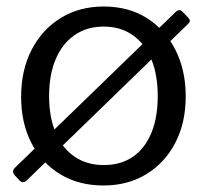

<svg xmlns="http://www.w3.org/2000/svg" viewBox="-20 -560 623 590"><path d="M62.8 -6.2Q56.6 -0.3 50.6 -0.1Q44.6 0 39.4 -6.2L26.2 -20.4Q14.2 -33 25.8 -44.4L519.5 -522.9Q531.3 -534.1 540.4 -524.3L559.2 -504.9Q567.4 -495.3 558.9 -487.4ZM297.6 10Q222.1 10 165 -24.6Q107.9 -59.3 76.4 -120.8Q44.9 -182.3 44.9 -262Q44.9 -344.6 77.2 -407.1Q109.5 -469.6 166.7 -504.8Q223.9 -540 298.6 -540Q374.6 -540 430.9 -504.7Q487.3 -469.4 519 -406.9Q550.7 -344.4 550.7 -263.4Q550.7 -183 518.9 -121.5Q487 -60 430.1 -25Q373.3 10 297.6 10ZM299.3 -52.8Q351.6 -52.8 388.6 -78.4Q425.5 -104.1 445.1 -151.6Q464.7 -199.1 464.7 -264.6Q464.7 -330.6 444.8 -378.5Q424.8 -426.3 387.5 -452.3Q350.2 -478.3 298.6 -478.3Q247.2 -478.3 209.4 -452.3Q171.6 -426.3 151.3 -378.5Q130.9 -330.6 130.9 -264.6Q130.9 -199.5 151.3 -151.8Q171.6 -104.1 209.4 -78.4Q247.2 -52.8 299.3 -52.8Z"/></svg>

Font: Libre Franklin Thin
Style: Regular
Weight: 100
Designer: Pablo Impallari, Rodrigo Fuenzalida, Nhung Nguyen
Foundry: Impallari Type
Version: Version 3.000